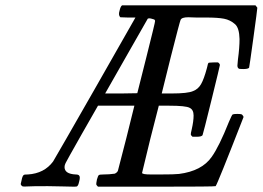

<svg xmlns="http://www.w3.org/2000/svg" viewBox="-20 -703 989 723"><path d="M259 0Q246 0 214.5 -1Q183 -2 160 -2Q99 -2 86 -1Q69 0 65.5 -1Q62 -2 59 -7Q59 -8 58 -10Q58 -11 61 -23Q63 -34 65.5 -39Q68 -44 71 -45Q74 -46 85 -46Q147 -50 180 -95Q198 -125 338 -370L490 -637H461L433 -638Q425 -646 430 -662Q434 -680 440 -683H942Q945 -680 949 -674Q949 -668 934 -559Q919 -450 918 -448Q914 -443 896 -443Q886 -443 882.5 -443.5Q879 -444 876.5 -447Q874 -450 874 -456Q874 -459 876 -479Q882 -523 882 -556Q881 -598 865 -612Q847 -628 823.5 -632.5Q800 -637 756 -637H720Q714 -637 703.5 -637.5Q693 -638 689 -638Q664 -638 660 -628Q657 -622 623 -488L589 -351H626Q687 -351 707 -360Q726 -367 737 -386Q748 -405 759 -446Q760 -449 761 -454Q762 -459 762.5 -460.5Q763 -462 764 -464.5Q765 -467 768 -467Q771 -467 775 -467.5Q779 -468 786 -468H801Q808 -463 808 -458Q808 -455 776.5 -327Q745 -199 743 -195Q741 -188 720 -188H705Q699 -193 698.5 -196.5Q698 -200 702 -216Q709 -247 709 -268Q709 -290 694 -297Q680 -305 616 -305H578L546 -180Q515 -54 515 -52Q515 -46 549 -46H582Q638 -46 654 -48Q740 -59 777 -112Q805 -151 842 -244Q853 -270 856 -272Q860 -274 874 -274Q887 -274 891 -272Q897 -266 897 -262Q798 -8 792 -2Q789 0 569 0H349Q343 -6 342.5 -8.5Q342 -11 345 -27Q349 -41 352 -43.5Q355 -46 369 -46Q391 -46 412 -49Q421 -53 424 -60L456 -184L486 -305H349L289 -200Q229 -94 227 -89Q223 -81 223 -74Q223 -48 265 -46Q275 -46 278 -42Q283 -37 278 -19Q276 -11 275.5 -9.5Q275 -8 273 -4.5Q271 -1 268 -0.5Q265 0 259 0ZM564 -624Q564 -626 563 -627.5Q562 -629 559.5 -630Q557 -631 554.5 -631.5Q552 -632 549 -633Q546 -634 544 -634Q537 -634 536 -632Q533 -626 454.5 -489Q376 -352 376 -351H437L497 -352L531 -487Q565 -622 564 -624Z"/></svg>

Font: KaTeX_Main
Style: Italic
Weight: 400
Version: Version 1.1; ttfautohint (v1.3)